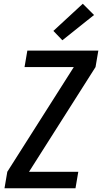

<svg xmlns="http://www.w3.org/2000/svg" viewBox="-20 -1005 545 1025"><path d="M4 0 19 -88 374 -647H111L126 -735H505L490 -647L135 -88H398L383 0ZM313 -790 265 -840 422 -985 482 -925Z"/></svg>

Font: Iosevka SS04 Semibold Oblique
Style: Regular
Weight: 600
Italic angle: -9°
Monospace: yes
Designer: Belleve Invis
Foundry: Belleve Invis
Version: Version 19.0.0; ttfautohint (v1.8.4)